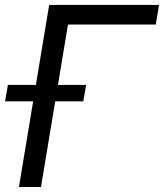

<svg xmlns="http://www.w3.org/2000/svg" viewBox="-33 -747 655 767"><path d="M602.3 -727.3 589.5 -649.1H238.6L130.7 0H42.6L163.4 -727.3ZM-12.8 -342.3 -1.4 -407.7H311.1L299.7 -342.3Z"/></svg>

Font: Inter UI
Style: Italic
Weight: 400
Italic angle: -9.39999°
Designer: Rasmus Andersson
Foundry: rsms
Version: 3.2;8d6f07862